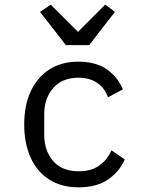

<svg xmlns="http://www.w3.org/2000/svg" viewBox="-20 -793 640 825"><path d="M318 12Q244 12 191.5 -21.5Q139 -55 111.5 -116Q84 -177 84 -258Q84 -340 112 -400.5Q140 -461 192 -494.5Q244 -528 317 -528Q392 -528 439 -495Q486 -462 508 -409L444 -375Q430 -415 397.5 -437Q365 -459 317 -459Q247 -459 208.5 -414.5Q170 -370 170 -302V-214Q170 -146 208 -101.5Q246 -57 319 -57Q371 -57 405.5 -81Q440 -105 459 -147L516 -108Q494 -56 444.5 -22Q395 12 318 12ZM263 -599 152 -742 198 -773 315 -656 432 -773 474 -742 363 -599Z"/></svg>

Font: Lilex Nerd Font
Style: Regular
Weight: 400
Designer: Mike Abbink, Paul van der Laan, Pieter van Rosmalen, Mikhael Khrustik
Foundry: Mikhael Khrustik
Version: Version 2.400; ttfautohint (v1.8.4.7-5d5b);Nerd Fonts 3.3.0